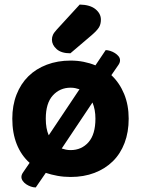

<svg xmlns="http://www.w3.org/2000/svg" viewBox="-20 -762 620 843"><path d="M545 -241Q545 -182 527 -134.5Q509 -87 475.5 -54Q442 -21 395 -3Q348 15 290 15Q260 15 232.5 10Q205 5 181 -3L137 61Q126 61 115 57Q104 53 95 47Q86 41 80 32.5Q74 24 74 15Q74 5 82 -6L110 -47Q73 -80 53.5 -129Q34 -178 34 -241Q34 -299 52.5 -346.5Q71 -394 104.5 -427Q138 -460 185.5 -478Q233 -496 290 -496Q320 -496 347.5 -490.5Q375 -485 399 -475L444 -542Q453 -542 464 -538.5Q475 -535 484.5 -529Q494 -523 500.5 -515Q507 -507 507 -497Q507 -487 500 -477L469 -432Q505 -398 525 -349.5Q545 -301 545 -241ZM399 -241Q399 -281 386 -312L251 -110Q260 -107 269.5 -105Q279 -103 290 -103Q338 -103 368.5 -137.5Q399 -172 399 -241ZM290 -377Q243 -377 212 -343Q181 -309 181 -241Q181 -197 194 -168L329 -370Q320 -373 310.5 -375Q301 -377 290 -377ZM330 -742Q376 -741 399.5 -721.5Q423 -702 423 -676Q423 -655 414 -641Q405 -627 383 -608L289 -528Q249 -528 228.5 -546.5Q208 -565 208 -588Q208 -599 212.5 -609Q217 -619 230 -633Z"/></svg>

Font: Baloo Chettan 2
Style: Bold
Weight: 700
Designer: Maithili Shingre, Unnati Kotecha and Ek Type
Foundry: Ek Type
Version: Version 1.640;hotconv 1.0.111;makeotfexe 2.5.65597; ttfautoh